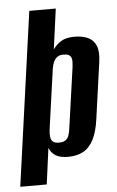

<svg xmlns="http://www.w3.org/2000/svg" viewBox="-66 -667 500 821"><g transform="rotate(-5 183.5 -257.0)"><path d="M-12.6 116 91.4 -630H205.1L181.5 -456.8Q197.8 -479.1 218.5 -491Q239.2 -503 273.8 -503Q308.6 -503 332.3 -491.8Q356 -480.7 366.4 -455.3Q376.7 -429.9 370.4 -385.9L336.7 -144.8Q329.3 -89.6 312 -56.4Q294.7 -23.1 267.7 -8.4Q240.7 6.3 202.5 6.3Q168.5 6.3 149.3 -5.4Q130.1 -17.2 121.8 -39.5L101.1 116ZM168 -57.7Q188 -57.7 197.9 -65.2Q207.8 -72.6 212 -86.3Q216.3 -100 218.3 -116.7L254.7 -373.9Q256.3 -386.7 256.5 -397.3Q256.6 -407.9 253.5 -415.5Q250.4 -423.1 242.4 -427.1Q234.5 -431.1 219.7 -431.1Q204.2 -431.1 194 -423.8Q183.8 -416.5 178.3 -404Q172.7 -391.5 170.1 -375.8L135 -125.9Q133 -112.1 132.5 -100Q132.1 -87.8 134.7 -78.2Q137.3 -68.7 145.3 -63.2Q153.2 -57.7 168 -57.7Z"/></g></svg>

Font: Alumni Sans Thin
Style: Italic
Weight: 100
Italic angle: -8°
Designer: Robert E. Leuschke
Foundry: Robert E. Leuschke
Version: Version 1.016